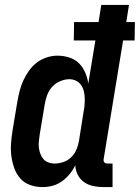

<svg xmlns="http://www.w3.org/2000/svg" viewBox="-20 -755 570 783"><path d="M439 8H403Q382 8 361.5 4Q341 0 324 -11.5Q307 -23 297.5 -41.5Q288 -60 287 -81Q278 -62 264 -45Q250 -28 232.5 -15.5Q215 -3 194.5 2.5Q174 8 154 8Q127 8 103 -0.5Q79 -9 63 -27Q47 -45 38.5 -68.5Q30 -92 26.5 -117.5Q23 -143 25 -169.5Q27 -196 31 -222L51 -342Q55 -364 60.5 -385.5Q66 -407 75.5 -427.5Q85 -448 98.5 -467Q112 -486 130.5 -500Q149 -514 171 -521Q193 -528 214 -528Q239 -528 262.5 -520.5Q286 -513 302 -497Q318 -481 327.5 -459Q337 -437 340 -414L369 -590H281L282 -665H382L393 -735H506L495 -665H530L529 -590H482L403 -108Q402 -104 402.5 -100Q403 -96 405.5 -93Q408 -90 411.5 -89Q415 -88 419 -88H439ZM202 -88Q220 -88 238 -94Q256 -100 270 -113.5Q284 -127 291.5 -144.5Q299 -162 302 -180L321 -300Q324 -314 325 -328.5Q326 -343 325.5 -357Q325 -371 321.5 -384.5Q318 -398 310 -409Q302 -420 289.5 -426Q277 -432 263 -432Q244 -432 224.5 -423.5Q205 -415 191.5 -399.5Q178 -384 171.5 -365Q165 -346 162 -327L142 -207Q140 -193 138.5 -179.5Q137 -166 138.5 -153Q140 -140 144.5 -128Q149 -116 157 -106.5Q165 -97 177 -92.5Q189 -88 202 -88Z"/></svg>

Font: Iosevka Term Curly
Style: Bold Italic
Weight: 700
Italic angle: -9°
Designer: Belleve Invis
Foundry: Belleve Invis
Version: Version 32.3.0